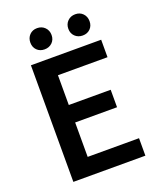

<svg xmlns="http://www.w3.org/2000/svg" viewBox="-151 -920 840 1012"><g transform="rotate(-20 269.0 -413.5)"><path d="M180 -708Q154 -708 137.5 -724.5Q121 -741 121 -767Q121 -793 137.5 -810Q154 -827 180 -827Q206 -827 223 -810Q240 -793 240 -767Q240 -741 223 -724.5Q206 -708 180 -708ZM394 -708Q368 -708 351 -724.5Q334 -741 334 -767Q334 -793 351 -810Q368 -827 394 -827Q420 -827 436.5 -810Q453 -793 453 -767Q453 -741 436.5 -724.5Q420 -708 394 -708ZM83 0V-654H477V-556H199V-389H434V-291H199V-98H487V0Z"/></g></svg>

Font: TypoPRO Source Sans Pro
Style: Regular
Weight: 600
Designer: Paul D. Hunt
Foundry: Adobe Systems Incorporated
Version: Version 2.020;PS 2.000;hotconv 1.0.86;makeotf.lib2.5.63406